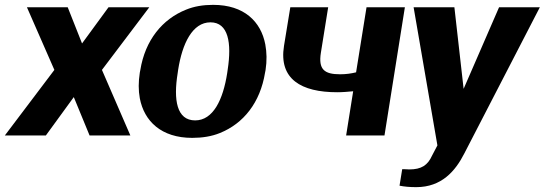

<svg xmlns="http://www.w3.org/2000/svg" viewBox="-23 -558 2244 791"><path d="M-3 0H166L281 -158L346 0H514L397 -270L592 -528H424L315 -379L256 -528H88L201 -270Z M553 -259C547 -220 547 -186 553 -153C571 -59 641 10 769 10C810 10 849 4 883 -10C980 -49 1049 -135 1069 -259L1071 -269C1077 -308 1076 -342 1070 -375C1052 -469 983 -538 855 -538C814 -538 777 -532 743 -518C646 -479 575 -393 555 -269ZM709 -257 711 -271C728 -379 770 -466 844 -466C918 -466 932 -381 915 -271L913 -257C896 -147 855 -62 781 -62C705 -62 691 -146 709 -257Z M1147 -369C1125 -232 1218 -178 1366 -178C1389 -178 1410 -180 1432 -182L1403 0H1561L1645 -528H1487L1444 -260C1423 -255 1403 -252 1378 -252C1313 -252 1288 -272 1299 -341L1329 -528H1173Z M1681 -528 1779 41 1757 83C1739 123 1713 140 1663 140C1657 140 1650 139 1642 139H1634L1623 207C1643 211 1665 213 1692 213C1796 213 1853 147 1890 74L2201 -528H2033L1887 -192L1849 -528Z"/></svg>

Font: Aerodynamic
Style: BdObl
Weight: 500
Designer: Google
Version: Version 2.000980; 2014